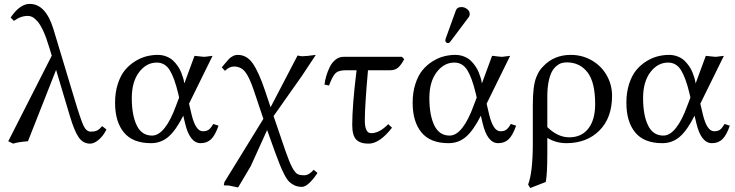

<svg xmlns="http://www.w3.org/2000/svg" viewBox="-20 -718 3737 976"><path d="M521 -60.1Q507.3 -30.3 483.4 -9Q459.5 12.2 438 12.2Q402.3 12.2 380.1 -19.8Q357.9 -51.8 335.9 -126L265.1 -362.8L122.1 0Q70.8 3.9 46.9 12.2L22 0L243.2 -435.1L230 -478Q215.3 -527.3 200 -560.5Q184.6 -593.8 170.4 -609.6Q156.2 -625.5 145 -631.3Q133.8 -637.2 122.1 -637.2Q84.5 -637.2 50.8 -611.8L34.2 -628.9Q81.1 -698.2 130.9 -698.2Q212.9 -698.2 252 -568.8L358.9 -213.9Q390.6 -108.4 404.8 -78.6Q418.9 -48.8 441.9 -48.8Q460 -48.8 472.2 -54Q484.4 -59.1 499 -77.1Z M890.6 -222.2 885.7 -243.2Q866.7 -322.8 842.8 -361.3Q818.8 -399.9 776.9 -399.9Q724.1 -399.9 687 -351.1Q649.9 -302.2 649.9 -219.2Q649.9 -132.8 675 -80.8Q700.2 -28.8 752.9 -28.8Q786.6 -28.8 817.6 -68.4Q848.6 -107.9 875 -181.2ZM940.9 -190.9 954.6 -132.8Q975.1 -50.8 1010.7 -50.8Q1029.8 -50.8 1040.5 -58.3Q1051.3 -65.9 1064 -87.9L1090.8 -79.1Q1074.2 -31.2 1053.5 -10.7Q1032.7 9.8 1000 9.8Q944.8 9.8 920.9 -90.8L911.6 -129.9Q874 -55.2 836.2 -22.7Q798.3 9.8 747.6 9.8Q654.8 9.8 609.9 -44.7Q564.9 -99.1 564.9 -195.8Q564.9 -248.5 578.9 -291.5Q592.8 -334.5 615 -361.3Q637.2 -388.2 666.3 -406.2Q695.3 -424.3 724.1 -431.6Q752.9 -439 781.7 -439Q805.7 -439 825.9 -430.9Q846.2 -422.9 859.6 -410.2Q873 -397.5 883.8 -381.8Q894.5 -366.2 900.6 -350.8Q906.7 -335.4 910.6 -322.8Q914.6 -309.6 915.5 -301.8L917 -293.9L968.8 -434.1Q976.1 -434.1 992.7 -431.6Q1009.3 -429.2 1016.6 -429.2Q1024.4 -429.2 1039.3 -431.6Q1054.2 -434.1 1060.5 -434.1Z M1271.5 -254.9Q1247.6 -326.7 1225.8 -353.3Q1204.1 -379.9 1169.4 -379.9Q1145.5 -379.9 1123.5 -357.9L1107.4 -376Q1113.8 -382.8 1125.7 -397.5Q1137.7 -412.1 1144.3 -418.9Q1150.9 -425.8 1163.1 -432.4Q1175.3 -439 1188.5 -439Q1234.9 -439 1265.1 -395.3Q1295.4 -351.6 1326.7 -258.8L1355.5 -172.9L1492.7 -436Q1508.8 -432.1 1515.6 -432.1Q1526.4 -432.1 1543.7 -433.8Q1561 -435.5 1573.2 -437.5L1585.4 -439L1514.6 -332L1370.6 -127.9L1431.6 50.8Q1451.7 108.4 1466.1 134.5Q1480.5 160.6 1492.2 166.7Q1503.9 172.9 1526.9 172.9Q1550.3 172.9 1574.7 145L1593.8 161.1Q1574.7 190.9 1553.2 211.4Q1531.7 231.9 1514.6 231.9Q1494.6 231.9 1479 225.1Q1463.4 218.3 1451.2 206.8Q1439 195.3 1426.3 170.9Q1413.6 146.5 1403.1 120.8Q1392.6 95.2 1376.5 50.8L1337.9 -57.1L1254.9 126L1190.4 234.9L1143.6 225.1L1117.7 224.1L1120.6 208L1318.8 -113.8Z M1726.6 -429.2H2023.4L2034.7 -417Q2019.5 -388.2 2003.9 -374.5Q1988.3 -360.8 1962.4 -360.8H1850.6Q1834.5 -179.7 1834.5 -106Q1834.5 -41 1866.7 -41Q1908.7 -41 1953.6 -86.9L1972.7 -68.8Q1909.7 12.2 1853.5 12.2Q1810.5 12.2 1790.5 -8.8Q1770.5 -29.8 1770.5 -83Q1770.5 -181.2 1792.5 -360.8H1736.3Q1700.7 -360.8 1685.5 -345.9Q1670.4 -331.1 1652.3 -283.2L1629.4 -288.1Q1632.3 -310.5 1638.9 -333Q1645.5 -355.5 1656.7 -378.2Q1668 -400.9 1686 -415Q1704.1 -429.2 1726.6 -429.2Z M2403.3 -222.2 2398.4 -243.2Q2379.4 -322.8 2355.5 -361.3Q2331.5 -399.9 2289.6 -399.9Q2236.8 -399.9 2199.7 -351.1Q2162.6 -302.2 2162.6 -219.2Q2162.6 -132.8 2187.7 -80.8Q2212.9 -28.8 2265.6 -28.8Q2299.3 -28.8 2330.3 -68.4Q2361.3 -107.9 2387.7 -181.2ZM2453.6 -190.9 2467.3 -132.8Q2487.8 -50.8 2523.4 -50.8Q2542.5 -50.8 2553.2 -58.3Q2564 -65.9 2576.7 -87.9L2603.5 -79.1Q2586.9 -31.2 2566.2 -10.7Q2545.4 9.8 2512.7 9.8Q2457.5 9.8 2433.6 -90.8L2424.3 -129.9Q2386.7 -55.2 2348.9 -22.7Q2311 9.8 2260.3 9.8Q2167.5 9.8 2122.6 -44.7Q2077.6 -99.1 2077.6 -195.8Q2077.6 -248.5 2091.6 -291.5Q2105.5 -334.5 2127.7 -361.3Q2149.9 -388.2 2179 -406.2Q2208 -424.3 2236.8 -431.6Q2265.6 -439 2294.4 -439Q2318.4 -439 2338.6 -430.9Q2358.9 -422.9 2372.3 -410.2Q2385.7 -397.5 2396.5 -381.8Q2407.2 -366.2 2413.3 -350.8Q2419.4 -335.4 2423.3 -322.8Q2427.2 -309.6 2428.2 -301.8L2429.7 -293.9L2481.4 -434.1Q2488.8 -434.1 2505.4 -431.6Q2522 -429.2 2529.3 -429.2Q2537.1 -429.2 2552 -431.6Q2566.9 -434.1 2573.2 -434.1ZM2325.7 -682.1Q2341.3 -682.1 2354.5 -671.9Q2367.7 -661.6 2367.7 -647Q2367.7 -636.7 2361.3 -628.9L2269.5 -506.8Q2263.7 -499 2257.3 -499Q2251.5 -499 2247.6 -502.9Q2243.7 -506.8 2243.7 -512.2Q2243.7 -516.1 2245.6 -522L2297.4 -665Q2303.2 -682.1 2325.7 -682.1Z M3005.4 -189Q3005.4 -300.8 2966.1 -350.8Q2926.8 -400.9 2861.3 -400.9Q2847.2 -400.9 2834.5 -397.2Q2821.8 -393.6 2808.1 -382.1Q2794.4 -370.6 2784.7 -352.3Q2774.9 -334 2768.6 -302Q2762.2 -270 2762.2 -228V-71.8Q2815.4 -20 2873.5 -20Q2936 -20 2970.7 -64.5Q3005.4 -108.9 3005.4 -189ZM2754.4 207 2675.3 237.8 2664.6 220.2Q2688.5 158.2 2688.5 9.8V-184.1Q2688.5 -233.4 2692.9 -268.8Q2697.3 -304.2 2706.3 -325.9Q2715.3 -347.7 2722.9 -358.9Q2730.5 -370.1 2743.2 -382.8Q2797.9 -439 2881.3 -439Q2939.9 -439 2988.5 -410.9Q3037.1 -382.8 3064.2 -335Q3091.3 -287.1 3091.3 -231Q3091.3 -118.7 3026.9 -54.4Q2962.4 9.8 2859.4 9.8Q2806.2 9.8 2762.2 -17.1V61Q2762.2 167 2754.4 207Z M3489.7 -222.2 3484.9 -243.2Q3465.8 -322.8 3441.9 -361.3Q3418 -399.9 3376 -399.9Q3323.2 -399.9 3286.1 -351.1Q3249 -302.2 3249 -219.2Q3249 -132.8 3274.2 -80.8Q3299.3 -28.8 3352.1 -28.8Q3385.7 -28.8 3416.7 -68.4Q3447.8 -107.9 3474.1 -181.2ZM3540 -190.9 3553.7 -132.8Q3574.2 -50.8 3609.9 -50.8Q3628.9 -50.8 3639.6 -58.3Q3650.4 -65.9 3663.1 -87.9L3689.9 -79.1Q3673.3 -31.2 3652.6 -10.7Q3631.8 9.8 3599.1 9.8Q3543.9 9.8 3520 -90.8L3510.7 -129.9Q3473.1 -55.2 3435.3 -22.7Q3397.5 9.8 3346.7 9.8Q3253.9 9.8 3209 -44.7Q3164.1 -99.1 3164.1 -195.8Q3164.1 -248.5 3178 -291.5Q3191.9 -334.5 3214.1 -361.3Q3236.3 -388.2 3265.4 -406.2Q3294.4 -424.3 3323.2 -431.6Q3352.1 -439 3380.9 -439Q3404.8 -439 3425 -430.9Q3445.3 -422.9 3458.7 -410.2Q3472.2 -397.5 3482.9 -381.8Q3493.7 -366.2 3499.8 -350.8Q3505.9 -335.4 3509.8 -322.8Q3513.7 -309.6 3514.6 -301.8L3516.1 -293.9L3567.9 -434.1Q3575.2 -434.1 3591.8 -431.6Q3608.4 -429.2 3615.7 -429.2Q3623.5 -429.2 3638.4 -431.6Q3653.3 -434.1 3659.7 -434.1Z"/></svg>

Font: Linux Biolinum
Style: Regular
Weight: 400
Designer: Philipp H. Poll
Foundry: Philipp H. Poll
Version: Version 0.6.4